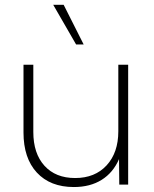

<svg xmlns="http://www.w3.org/2000/svg" viewBox="-20 -752 627 782"><path d="M502 0H465.8L464.8 -104Q440.9 -48.8 394 -19.5Q347.2 9.8 280.8 9.8Q184.6 9.8 130.1 -49.1Q75.7 -107.9 75.7 -212.4V-488.3H115.7V-214.4Q115.7 -127 161.1 -76.9Q206.5 -26.9 286.1 -26.9Q366.7 -26.9 414.3 -78.6Q461.9 -130.4 461.9 -217.3V-488.3H502ZM320.8 -570.8H290L196.8 -732.4H239.3Z"/></svg>

Font: Kumbh Sans ExtraLight
Style: Regular
Weight: 250
Version: Version 1.005